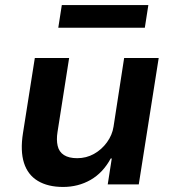

<svg xmlns="http://www.w3.org/2000/svg" viewBox="-20 -731 691 761"><path d="M230 10Q170 10 130 -14Q90 -38 75 -85.5Q60 -133 71 -203L118 -501H254L208 -208Q203 -177 208.5 -153Q214 -129 233.5 -116.5Q253 -104 286 -104Q322 -104 352.5 -121Q383 -138 404 -167Q425 -196 430 -229L472 -501H609L530 0H407L423 -103H419Q388 -46 339 -18Q290 10 230 10ZM211 -621 225 -711H568L554 -621Z"/></svg>

Font: Nunito Sans 7pt
Style: Bold Italic
Weight: 700
Italic angle: -9°
Version: Version 3.101;gftools[0.9.27]